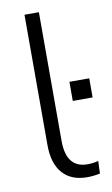

<svg xmlns="http://www.w3.org/2000/svg" viewBox="-83 -749 466 801"><g transform="rotate(-10 150.0 -348.5)"><path d="M221 8Q153 8 116.5 -33.5Q80 -75 80 -153V-705H141V-160Q141 -45 231 -45Q256 -45 277 -51L275 2Q246 8 221 8ZM216 -316V-397H300V-316Z"/></g></svg>

Font: Nunito Sans Light
Style: Regular
Weight: 300
Designer: Vernon Adams
Foundry: Vernon Adams
Version: Version 3.101; ttfautohint (v1.8.4.7-5d5b);gftools[0.9.27]